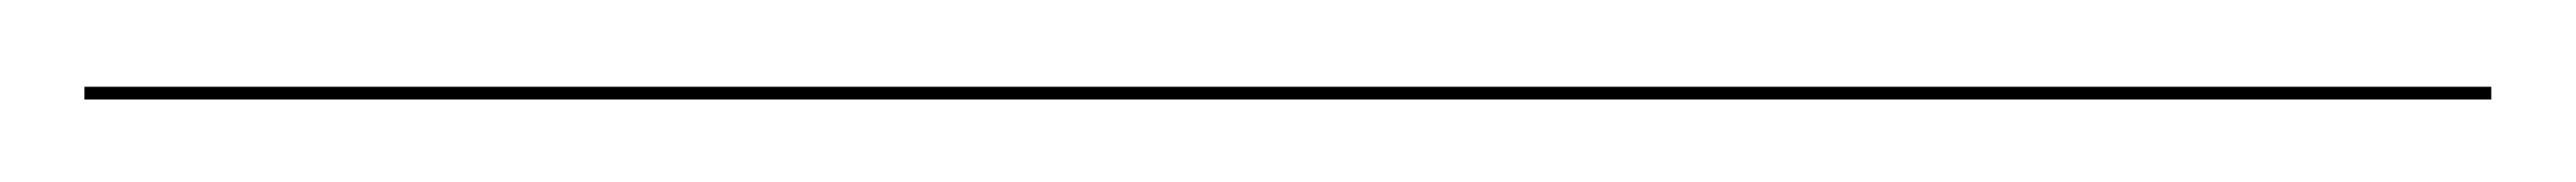

<svg xmlns="http://www.w3.org/2000/svg" viewBox="-25 128 610 43"><path d="M-5 151.5V148.5H565V151.5Z"/></svg>

Font: Bodoni Moda 72pt Medium
Style: Italic
Weight: 500
Italic angle: -13°
Designer: Owen Earl
Foundry: indestructible type
Version: Version 2.004